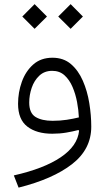

<svg xmlns="http://www.w3.org/2000/svg" viewBox="-20 -627 507 908"><path d="M85.4 -548.8 143.6 -607.4 202.1 -548.8 143.6 -490.7ZM255.4 -548.8 314 -607.4 372.1 -548.8 314 -490.7ZM354 -8.3 351.1 -12.2Q325.2 -5.4 293.9 0Q262.7 5.4 227.1 5.4Q153.3 5.4 109.4 -28.3Q65.4 -62 65.4 -136.2Q65.4 -190.4 83.3 -240.2Q101.1 -290 137.2 -322Q173.3 -354 228 -354Q280.3 -354 315.4 -324Q350.6 -293.9 371.8 -245.1Q393.1 -196.3 402.3 -139.2Q411.6 -82 411.6 -27.8Q411.6 78.6 320.8 149.2Q230 219.7 67.9 260.3L45.4 202.6Q188 170.4 267.3 116.7Q346.7 63 354 -8.3ZM353 -71.8Q351.6 -106 344.5 -144Q337.4 -182.1 323 -215.8Q308.6 -249.5 285.2 -270.8Q261.7 -292 227.1 -292Q189.9 -292 165.8 -269Q141.6 -246.1 129.9 -211.7Q118.2 -177.2 118.2 -142.1Q118.2 -92.3 147.9 -74Q177.7 -55.7 228.5 -55.7Q264.2 -55.7 295.7 -60.5Q327.1 -65.4 353 -71.8Z"/></svg>

Font: Estedad-FD Light
Style: Regular
Weight: 300
Designer: Amin Abedi
Version: Version 7.3